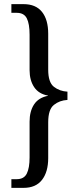

<svg xmlns="http://www.w3.org/2000/svg" viewBox="-20 -780 381 928"><path d="M35 128V86H61Q96 86 109.5 59Q123 32 123 -19V-192Q123 -242 144.5 -275Q166 -308 212 -317V-318Q167 -326 145 -359Q123 -392 123 -441V-612Q123 -665 109.5 -691.5Q96 -718 61 -718H35V-760H94Q153 -760 183 -722.5Q213 -685 213 -617V-443Q213 -382 240.5 -360.5Q268 -339 306 -337V-297Q268 -295 240.5 -273Q213 -251 213 -189V-16Q213 51 183 89.5Q153 128 94 128Z"/></svg>

Font: Noto Serif Myanmar ExtraCondensed
Style: Regular
Weight: 400
Width: 2
Designer: Ben Mitchell and the Monotype Design Team
Foundry: Monotype Imaging Inc.
Version: Version 2.106; ttfautohint (v1.8.4.7-5d5b)